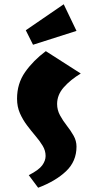

<svg xmlns="http://www.w3.org/2000/svg" viewBox="-20 -773 459 901"><path d="M135 -563 101 -631 279 -753 339 -628ZM159 108 115 49Q162 25 178 3Q194 -19 194 -41Q194 -66 180.5 -88.5Q167 -111 147 -134.5Q127 -158 107 -184.5Q87 -211 73.5 -241.5Q60 -272 60 -310Q60 -381 98 -435Q136 -489 195 -533L359 -428Q311 -399 279.5 -363.5Q248 -328 248 -285Q248 -257 261.5 -232Q275 -207 293.5 -183.5Q312 -160 325.5 -136Q339 -112 339 -85Q339 -16 290 30.5Q241 77 159 108Z"/></svg>

Font: Joti One
Style: Regular
Weight: 400
Designer: Eduardo Rodriguez Tunni
Foundry: Eduardo Rodriguez Tunni
Version: Version 1.002; ttfautohint (v1.8.4.7-5d5b);gftools[0.9.24]